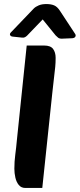

<svg xmlns="http://www.w3.org/2000/svg" viewBox="-20 -921 394 949"><path d="M105 8Q85 8 73 -6.5Q61 -21 56 -43Q51 -65 51 -87Q51 -123 55.5 -156.5Q60 -190 64 -234L112 -696H198Q230 -696 242.5 -679Q255 -662 255 -635Q255 -611 253 -590.5Q251 -570 247.5 -541.5Q244 -513 239 -466L189 8ZM34 -761Q27 -754 30 -747.5Q33 -741 43 -740L90 -735Q98 -734 104 -737.5Q110 -741 114 -745L191 -825L255 -746Q260 -741 267 -735Q274 -729 289 -730L337 -732Q349 -733 352.5 -740Q356 -747 351 -754L276 -868Q263 -888 247.5 -894.5Q232 -901 209 -901Q187 -901 171.5 -894.5Q156 -888 147 -879Z"/></svg>

Font: Alkatra SemiBold
Style: Regular
Weight: 600
Designer: Suman Bhandary
Version: Version 1.100;gftools[0.9.22]